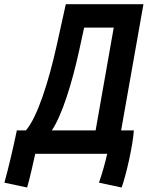

<svg xmlns="http://www.w3.org/2000/svg" viewBox="-77 -713 685 890"><path d="M48.8 156.2C63 106 74.2 54.2 86.4 0H419.9C411.1 39.1 398.4 85.9 381.8 133.8L486.8 156.2C507.8 98.1 539.1 -39.1 543.5 -108.4H484.4L587.9 -693.4H228L185.5 -501C148.9 -335.9 96.7 -170.4 43 -108.4H1C-14.6 -33.2 -36.1 60.1 -56.6 133.8ZM366.2 -108.4H163.1C210.4 -177.7 257.3 -329.1 290 -479L313 -585H450.2Z"/></svg>

Font: Cascadia Mono SemiBold
Style: Italic
Weight: 600
Italic angle: -10°
Monospace: yes
Designer: Aaron Bell
Foundry: Saja Typeworks
Version: Version 2404.023